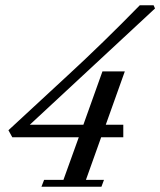

<svg xmlns="http://www.w3.org/2000/svg" viewBox="-20 -713 612 733"><path d="M138.2 0 148.4 -26.4H222.2L280.8 -189H26.9L12.2 -215.8L239.3 -425.8Q373 -548.8 513.7 -692.9H566.4L571.8 -680.7L93.8 -236.8H298.3L371.1 -440.4H456.5L383.8 -236.8H450.7V-189H366.2L308.1 -26.4H377L367.2 0Z"/></svg>

Font: Elstob Medium
Style: Italic
Weight: 500
Italic angle: -20°
Designer: Peter S. Baker
Version: Version 1.015